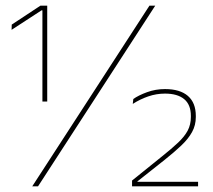

<svg xmlns="http://www.w3.org/2000/svg" viewBox="-20 -659 752 679"><path d="M147 -300H130V-622.5H127L21 -553.5L21.5 -572L123 -639H147ZM114.5 0H94L508.5 -639H529ZM680.5 0H447V-20.5L553 -106Q587.5 -133.5 610 -154.8Q632.5 -176 643.8 -197.2Q655 -218.5 655 -245.5V-249Q655 -289 631.2 -308.5Q607.5 -328 563.5 -328Q533 -328 504 -318Q475 -308 449.5 -291.5L451.5 -309Q470 -322 500 -333Q530 -344 563.5 -344Q616.5 -344 644.5 -319.8Q672.5 -295.5 672.5 -249V-245Q672.5 -216 659.2 -192Q646 -168 621.2 -144.5Q596.5 -121 562 -93.5L466 -17.5V-11L459 -16H680.5Z"/></svg>

Font: Anek Malayalam Thin
Style: Regular
Weight: 250
Version: Version 1.003